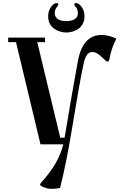

<svg xmlns="http://www.w3.org/2000/svg" viewBox="-20 -938 785 1248"><path d="M293 -832.5Q293 -867.7 311.5 -892.8Q330.1 -918 346.7 -918Q359.4 -918 359.4 -909.7Q359.4 -903.8 348.1 -890.1Q335.9 -875.5 335.9 -852.5Q335.9 -827.6 355.7 -814.2Q375.5 -800.8 411.1 -800.8Q446.8 -800.8 466.6 -814.2Q486.3 -827.6 486.3 -852.5Q486.3 -875.5 474.1 -890.1Q462.9 -903.8 462.9 -909.7Q462.9 -918 475.6 -918Q492.2 -918 510.7 -892.8Q529.3 -867.7 529.3 -832.5Q529.3 -805.2 518.3 -783.9Q507.3 -762.7 489.5 -750.7Q471.7 -738.8 451.7 -732.7Q431.6 -726.6 411.1 -726.6Q390.6 -726.6 370.6 -732.7Q350.6 -738.8 332.8 -750.7Q314.9 -762.7 304 -783.9Q293 -805.2 293 -832.5ZM33.2 -664.1V-693.4H272.9V-664.1H222.2L371.6 -43H399.9Q452.1 -357.4 484.9 -533.2Q515.1 -710.9 640.6 -710.9Q684.1 -710.9 736.3 -687Q703.1 -622.6 691.4 -554.2Q690.4 -546.9 686.5 -542Q682.6 -537.1 678.7 -537.1Q671.9 -537.1 633.8 -574.2Q606.4 -600.1 579.1 -600.1Q539.6 -600.1 523.4 -524.4Q496.1 -397 446.3 -91.8Q411.1 123 370.6 283.2Q345.7 289.6 311 289.6Q293 289.6 266.6 279.8Q240.2 270 240.2 261.2Q240.2 257.3 253.4 242.2Q304.7 185.1 339.1 127.2Q373.5 69.3 391.6 0H243.2L84 -664.1Z"/></svg>

Font: Monomachus
Style: Medium
Weight: 500
Designer: Alexey Kryukov
Version: Version 1.0